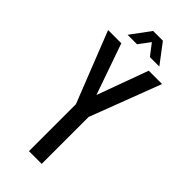

<svg xmlns="http://www.w3.org/2000/svg" viewBox="-273 -912 960 960"><g transform="rotate(45 207.0 -432.0)"><path d="M165 0V-332L17 -707V-708H110L205 -437L304 -708H398V-707L255 -332V0ZM260 -760 214 -820 169 -760H103V-761L179 -864H247H248L326 -761V-760Z"/></g></svg>

Font: Foldit Thin
Style: Regular
Weight: 400
Version: Version 1.003